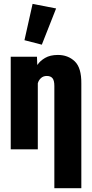

<svg xmlns="http://www.w3.org/2000/svg" viewBox="-20 -781 482 1004"><path d="M264.2 203.1H405.3V-344.2Q406.2 -426.3 371.1 -460Q335.9 -493.7 282.7 -493.7Q242.2 -493.7 215.6 -478Q189 -462.4 176.3 -442.4H174.8L173.3 -484.4H36.1V0H177.7V-345.2Q181.6 -360.8 193.8 -372.3Q206.1 -383.8 224.6 -383.8Q244.6 -383.8 254.4 -372.1Q264.2 -360.4 264.2 -331.5ZM198.7 -547.4 273.4 -736.8 150.4 -760.7 107.9 -570.8Z"/></svg>

Font: Roboto Flex
Style: wght 700 wdth 25 opsz 34 GRAD 0.00 slnt 0.00 XTRA 468 XOPQ 96 YOPQ 79 YTLC 514 YTUC 712 YTAS 750 YTDE -203.00 YTFI 738
Weight: 700
Width: 1
Designer: Berlow after Robertson
Foundry: Google
Version: Version 3.100